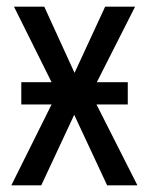

<svg xmlns="http://www.w3.org/2000/svg" viewBox="-20 -557 446 577"><path d="M44 -310H135L22 -537H113L204 -338L296 -537H386L271 -310H364V-243H270L393 0H302L203 -212L104 0H14L135 -243H44Z"/></svg>

Font: Avrile Sans Condensed
Style: Regular
Weight: 400
Width: 3
Designer: Monotype Design Team
Foundry: Monotype Imaging Inc.
Version: Version 2.001;September 10, 2019;FontCreator 11.5.0.2425 64-